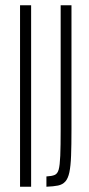

<svg xmlns="http://www.w3.org/2000/svg" viewBox="-20 -708 338 728"><path d="M56 0V-688H98V0ZM156 0V-39Q176 -40 187 -44.5Q198 -49 202.5 -65Q207 -81 208.5 -117.5Q210 -154 210 -218V-688H251V-218Q251 -157 249.5 -117.5Q248 -78 243 -54.5Q238 -31 227.5 -19.5Q217 -8 200 -4.5Q183 -1 156 0Z"/></svg>

Font: Saira UltraCondensed ExtraLight
Style: Regular
Weight: 250
Width: 1
Designer: Hector Gatti with collaboration of the Omnibus-Type team
Foundry: Omnibus-Type
Version: Version 1.101